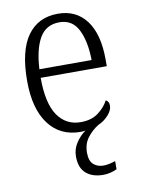

<svg xmlns="http://www.w3.org/2000/svg" viewBox="-86 -603 647 884"><g transform="rotate(-10 237.5 -160.5)"><path d="M326 223Q274 223 244.5 197Q215 171 215 118Q215 83 234.5 54Q254 25 279 8Q273 9 267.5 9.5Q262 10 256 10Q161 10 107.5 -61.5Q54 -133 54 -263Q54 -404 104 -474Q154 -544 247 -544Q332 -544 379.5 -480.5Q427 -417 427 -299V-267H118Q118 -148 157 -91Q196 -34 265 -34Q315 -34 347 -58Q379 -82 395 -113Q401 -110 405.5 -103.5Q410 -97 410 -86Q410 -64 389.5 -41.5Q369 -19 343 -8Q313 10 290.5 39Q268 68 268 110Q268 148 286.5 164.5Q305 181 333 181Q357 181 389 170V208Q375 215 358 219Q341 223 326 223ZM363 -307Q362 -395 334.5 -449.5Q307 -504 247 -504Q184 -504 154 -452Q124 -400 119 -307Z"/></g></svg>

Font: Noto Serif Lao SemiCondensed Light
Style: Regular
Weight: 300
Width: 4
Designer: Monotype Design Team
Foundry: Monotype Imaging Inc.
Version: Version 2.003; ttfautohint (v1.8.4.7-5d5b)